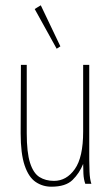

<svg xmlns="http://www.w3.org/2000/svg" viewBox="-20 -694 415 725"><path d="M174 11Q141 11 114.5 -7Q88 -25 73 -69.5Q58 -114 58 -191L59 -449H81V-191Q81 -118 93.5 -79Q106 -40 129 -25.5Q152 -11 184 -11Q231 -11 262.5 -55.5Q294 -100 294 -197V-449H317V-92Q317 -74 318 -46Q319 -18 325 0H302Q296 -17 295 -38Q294 -59 294 -75Q280 -40 254 -14.5Q228 11 174 11ZM194 -510 111 -660 134 -674 208 -519Z"/></svg>

Font: Inconsolata Condensed ExtraLight
Style: Regular
Weight: 200
Width: 3
Monospace: yes
Designer: Raph Levien, Cyreal, Brenton Simpson
Foundry: Raph Levien, Cyreal, Google
Version: Version 3.100; ttfautohint (v1.8.4.7-5d5b)